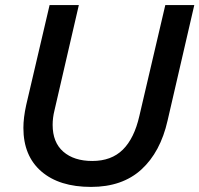

<svg xmlns="http://www.w3.org/2000/svg" viewBox="-20 -724 784 755"><path d="M72 -221Q72 -261 83 -311L175 -704H290L194 -289Q187 -261 187 -233Q187 -164 229 -127.5Q271 -91 343 -91Q418 -91 463 -135.5Q508 -180 528 -268L630 -704H744L639 -250Q611 -126 536 -57.5Q461 11 338 11Q213 11 142.5 -50Q72 -111 72 -221Z"/></svg>

Font: CBA Beacon Sans Bold
Style: Italic
Weight: 700
Italic angle: -13°
Designer: Wei Huang
Foundry: Wei Huang
Version: Version 1.002